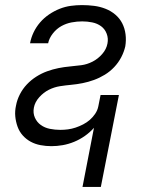

<svg xmlns="http://www.w3.org/2000/svg" viewBox="-20 -562 590 754"><path d="M304 172 349 -60Q333 -42 313 -28Q293 -14 271 -5Q249 4 226.5 8Q204 12 182 12Q160 12 139 8Q118 4 100.5 -5.5Q83 -15 69.5 -30Q56 -45 49 -64.5Q42 -84 40 -105Q38 -126 43 -148Q47 -170 58 -191.5Q69 -213 85.5 -230.5Q102 -248 122.5 -261Q143 -274 165 -282Q187 -290 209.5 -294.5Q232 -299 254.5 -301Q277 -303 299.5 -306Q322 -309 343.5 -320Q365 -331 381.5 -350Q398 -369 402 -391Q406 -411 399 -429.5Q392 -448 377 -459Q362 -470 342.5 -474Q323 -478 303 -478Q282 -478 261 -474Q240 -470 221 -459.5Q202 -449 187.5 -430.5Q173 -412 169 -392H98Q102 -414 112 -435Q122 -456 137.5 -474Q153 -492 173 -505.5Q193 -519 214.5 -527.5Q236 -536 258 -539Q280 -542 302 -542Q326 -542 349.5 -539Q373 -536 394.5 -527.5Q416 -519 433 -504.5Q450 -490 460 -470.5Q470 -451 473 -427.5Q476 -404 472 -380Q467 -358 456 -337Q445 -316 428.5 -298.5Q412 -281 391.5 -268.5Q371 -256 349 -248Q327 -240 304.5 -235.5Q282 -231 260 -229Q238 -227 215.5 -223.5Q193 -220 172 -209.5Q151 -199 134 -180Q117 -161 113 -139Q109 -118 117 -100Q125 -82 140.5 -71Q156 -60 176 -56Q196 -52 217 -52Q232 -52 247 -54Q262 -56 277 -61Q292 -66 306.5 -73.5Q321 -81 333 -91.5Q345 -102 354 -115.5Q363 -129 366 -144L375 -189H447L376 172Z"/></svg>

Font: Lode Term
Style: Italic
Weight: 400
Italic angle: -11°
Monospace: yes
Designer: Belleve Invis
Foundry: Belleve Invis
Version: Version 29.2.0